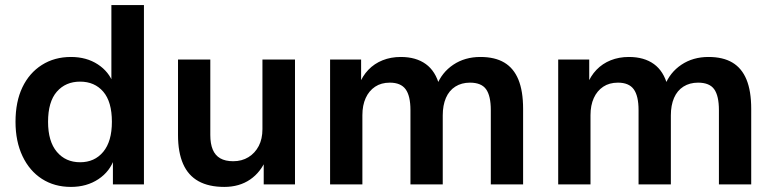

<svg xmlns="http://www.w3.org/2000/svg" viewBox="-20 -725 3042 755"><path d="M259 10Q194 10 145 -21.5Q96 -53 68.5 -111Q41 -169 41 -246Q41 -325 68 -381.5Q95 -438 144.5 -469.5Q194 -501 259 -501Q320 -501 364.5 -472Q409 -443 426 -395H418V-705H546V0H424V-103H430Q413 -51 367 -20.5Q321 10 259 10ZM295 -87Q352 -87 386 -128Q420 -169 420 -246Q420 -325 386 -364.5Q352 -404 295 -404Q238 -404 203.5 -364.5Q169 -325 169 -246Q169 -169 203.5 -128Q238 -87 295 -87Z M862 10Q801 10 760.5 -12.5Q720 -35 700 -80.5Q680 -126 680 -194V-491H807V-194Q807 -160 816.5 -137Q826 -114 846 -102.5Q866 -91 897 -91Q931 -91 957 -107Q983 -123 997.5 -151Q1012 -179 1012 -217V-491H1140V0H1017V-102H1028Q1006 -48 963.5 -19Q921 10 862 10Z M1278 0V-491H1400V-392H1392Q1405 -426 1428.5 -450.5Q1452 -475 1484.5 -488Q1517 -501 1556 -501Q1616 -501 1654.5 -473Q1693 -445 1708 -388H1697Q1717 -440 1762.5 -470.5Q1808 -501 1869 -501Q1926 -501 1963 -479Q2000 -457 2018.5 -412Q2037 -367 2037 -297V0H1910V-292Q1910 -348 1891.5 -374Q1873 -400 1828 -400Q1795 -400 1770.5 -384.5Q1746 -369 1733.5 -340Q1721 -311 1721 -271V0H1594V-292Q1594 -348 1575 -374Q1556 -400 1513 -400Q1479 -400 1455 -384Q1431 -368 1418 -339.5Q1405 -311 1405 -272V0Z M2175 0V-491H2297V-392H2289Q2302 -426 2325.5 -450.5Q2349 -475 2381.5 -488Q2414 -501 2453 -501Q2513 -501 2551.5 -473Q2590 -445 2605 -388H2594Q2614 -440 2659.5 -470.5Q2705 -501 2766 -501Q2823 -501 2860 -479Q2897 -457 2915.5 -412Q2934 -367 2934 -297V0H2807V-292Q2807 -348 2788.5 -374Q2770 -400 2725 -400Q2692 -400 2667.5 -384.5Q2643 -369 2630.5 -340Q2618 -311 2618 -271V0H2491V-292Q2491 -348 2472 -374Q2453 -400 2410 -400Q2376 -400 2352 -384Q2328 -368 2315 -339.5Q2302 -311 2302 -272V0Z"/></svg>

Font: Nunito Sans 12pt ExtraLight 11pt
Style: Bold
Weight: 700
Version: Version 3.101;gftools[0.9.27]